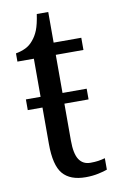

<svg xmlns="http://www.w3.org/2000/svg" viewBox="-79 -704 467 759"><g transform="rotate(-10 154.5 -324.5)"><path d="M23 -291V-334H267V-291ZM203 10Q141 10 111.5 -24.5Q82 -59 82 -145V-487H16V-520Q38 -524 55.5 -532.5Q73 -541 86 -557Q100 -573 109 -595.5Q118 -618 124 -659H170V-536H281V-487H170V-143Q170 -90 185.5 -66.5Q201 -43 231 -43Q249 -43 262.5 -45Q276 -47 290 -51V-5Q277 0 253.5 5Q230 10 203 10Z"/></g></svg>

Font: Noto Serif Condensed
Style: Regular
Weight: 400
Width: 3
Designer: Monotype Design Team
Foundry: Monotype Imaging Inc.
Version: Version 2.015